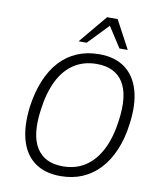

<svg xmlns="http://www.w3.org/2000/svg" viewBox="-99 -1006 911 1092"><g transform="rotate(10 356.5 -460.0)"><path d="M325 8Q234 8 175.5 -35Q117 -78 94.5 -158.5Q72 -239 86 -351Q98 -437 126 -504.5Q154 -572 197 -618.5Q240 -665 297 -689Q354 -713 423 -713Q515 -713 573 -670Q631 -627 654 -547Q677 -467 662 -355Q651 -268 622.5 -200.5Q594 -133 550.5 -86.5Q507 -40 450.5 -16Q394 8 325 8ZM328 -49Q403 -49 458.5 -85.5Q514 -122 549.5 -192Q585 -262 598 -363Q618 -509 571.5 -582.5Q525 -656 419 -656Q345 -656 289 -620Q233 -584 198 -514Q163 -444 150 -342Q130 -197 176.5 -123Q223 -49 328 -49ZM294 -765 430 -928H491L578 -765H530L454 -883L341 -765Z"/></g></svg>

Font: Nunito Sans 10pt SemiCondensed Light
Style: Italic
Weight: 300
Width: 4
Italic angle: -9°
Designer: Vernon Adams
Foundry: Vernon Adams
Version: Version 3.101;gftools[0.9.27]